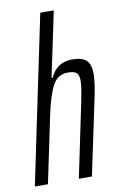

<svg xmlns="http://www.w3.org/2000/svg" viewBox="-88 -790 513 838"><g transform="rotate(-10 168.5 -371.5)"><path d="M152 -743H212L151 -454H156Q185 -518 253 -518Q297 -518 316 -500Q335 -482 335 -440Q335 -402 320 -332L250 0H192L256 -307Q274 -391 274 -420Q274 -446 263 -455.5Q252 -465 225 -465Q180 -465 158 -424.5Q136 -384 118 -301L55 0H-3Z"/></g></svg>

Font: Saira Ultra Condensed
Style: Italic
Weight: 400
Width: 1
Italic angle: -12°
Designer: Hector Gatti with collaboration of the Omnibus-Type team
Foundry: Omnibus-Type
Version: Version 1.001; ttfautohint (v1.8)